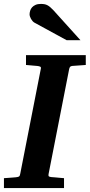

<svg xmlns="http://www.w3.org/2000/svg" viewBox="-35 -949 453 969"><path d="M329.1 -616.2Q321.3 -615.2 318.4 -611.1Q315.4 -606.9 314 -600.1L210 -69.8Q208.5 -61.5 211.9 -58.8Q215.3 -56.2 225.1 -55.2Q234.4 -54.7 244.6 -53.7Q253.4 -52.7 264.6 -51.8Q275.9 -50.8 288.1 -49.8V0H-15.1V-49.8Q-3.9 -50.8 6.6 -51.3Q17.1 -51.8 25.4 -52.7Q35.2 -53.7 43.9 -54.2Q55.2 -55.2 60.3 -57.9Q65.4 -60.5 66.9 -70.8L170.9 -601.1Q173.3 -609.9 168 -612.5Q162.6 -615.2 152.8 -616.2Q144 -616.7 134.8 -617.7Q126.5 -618.7 116.2 -619.4Q106 -620.1 96.2 -621.1V-670.9H397.9V-621.1ZM301.3 -746.1 139.2 -834.5Q133.8 -837.4 129.4 -842.5Q125 -847.7 121.6 -853.5Q118.2 -859.4 116.2 -865.5Q114.3 -871.6 114.3 -876.5Q114.3 -885.3 117.2 -894.8Q120.1 -904.3 126.7 -911.9Q133.3 -919.4 144.3 -924.3Q155.3 -929.2 171.4 -929.2Q181.6 -929.2 189.5 -927.7Q197.3 -926.3 204.3 -922.6Q211.4 -918.9 218.5 -912.8Q225.6 -906.7 234.4 -897.5L371.1 -746.1Z"/></svg>

Font: Charis SIL Viet
Style: Bold Italic
Weight: 700
Italic angle: -11°
Foundry: SIL International
Version: Version 5.000